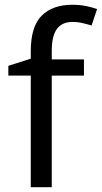

<svg xmlns="http://www.w3.org/2000/svg" viewBox="-20 -785 427 805"><path d="M332 -468H197V0H109V-468H15V-509L109 -539V-570Q109 -674 155 -719.5Q201 -765 283 -765Q315 -765 341.5 -759.5Q368 -754 387 -747L364 -678Q348 -683 327 -688Q306 -693 284 -693Q240 -693 218.5 -663.5Q197 -634 197 -571V-536H332Z"/></svg>

Font: Noto Sans Chakma
Style: Regular
Weight: 400
Designer: Zachary Quinn Scheuren - Monotype Design Team
Foundry: Monotype Imaging Inc.
Version: Version 2.003; ttfautohint (v1.8.4.7-5d5b)